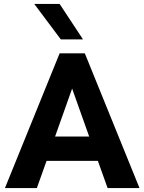

<svg xmlns="http://www.w3.org/2000/svg" viewBox="-20 -949 729 969"><path d="M153 -929H281L399 -750H287ZM430 -260 344 -502 258 -260ZM684 0H523L474 -137H215L166 0H5L281 -680H408Z"/></svg>

Font: Puffins on Iceburgs(2)
Style: on-Iceburgs-Bold
Weight: 700
Version: Version 1.0